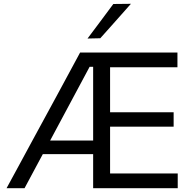

<svg xmlns="http://www.w3.org/2000/svg" viewBox="-20 -989 1010 1009"><path d="M14.5 0Q46 -57.5 80.2 -120.8Q114.5 -184 145.5 -241.5L279.5 -488Q313.5 -551.5 342.8 -605.2Q372 -659 401 -713H912.5V-635.5Q879 -635.5 843 -635.5Q807 -635.5 764.8 -635.5Q722.5 -635.5 670.5 -635.5H530.5L558.5 -700Q558.5 -640 558.5 -584.2Q558.5 -528.5 558.5 -462V-249Q558.5 -183.5 558.5 -128.2Q558.5 -73 558.5 -13.5L532 -77.5H678Q721.5 -77.5 762 -77.5Q802.5 -77.5 840.2 -77.5Q878 -77.5 914 -77.5V0H469.5Q469.5 -59.5 469.5 -114.5Q469.5 -169.5 469.5 -235.5V-475Q469.5 -541.5 469.5 -596.5Q469.5 -651.5 469.5 -705L514 -638H451L247 -257Q214 -196 178.2 -129.2Q142.5 -62.5 109 0ZM182 -179 190 -250.5H503.5L510 -179ZM538.5 -323.5V-399H677Q746.5 -399 796.2 -399Q846 -399 892.5 -399V-323.5Q868 -323.5 843.8 -323.5Q819.5 -323.5 793.8 -323.5Q768 -323.5 739.2 -323.5Q710.5 -323.5 677 -323.5ZM440 -786.5Q474.5 -832.5 508.2 -877.5Q542 -922.5 575.5 -968L668 -969Q640.5 -938 613.8 -907.8Q587 -877.5 560.2 -847.5Q533.5 -817.5 507 -788Z"/></svg>

Font: Commissioner Thin
Style: Regular
Weight: 400
Version: Version 1.000